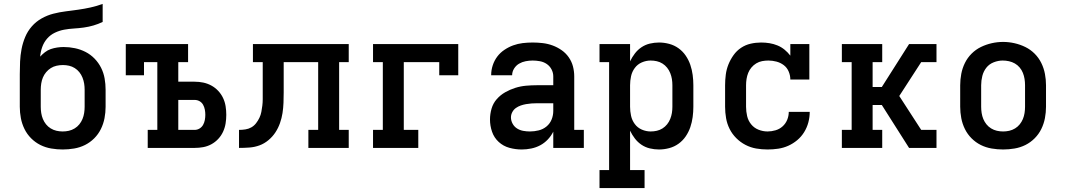

<svg xmlns="http://www.w3.org/2000/svg" viewBox="-20 -755 5440 980"><path d="M300 8Q271 8 241.5 3Q212 -2 186 -15Q160 -28 139 -49Q118 -70 105 -96.5Q92 -123 86.5 -152Q81 -181 81 -210V-297Q81 -304 81 -311.5Q81 -319 81 -327V-347Q81 -354 81 -361.5Q81 -369 81 -377Q81 -409 82.5 -441Q84 -473 90 -504.5Q96 -536 108.5 -566Q121 -596 142.5 -620.5Q164 -645 192.5 -661Q221 -677 252 -685Q283 -693 315 -697Q347 -701 379 -705.5Q411 -710 442.5 -717Q474 -724 504 -735V-643Q481 -632 457 -625Q433 -618 408 -614.5Q383 -611 357.5 -609.5Q332 -608 307.5 -603.5Q283 -599 260 -588Q237 -577 220.5 -558Q204 -539 195.5 -515Q187 -491 185 -466Q196 -478 209.5 -488.5Q223 -499 239 -504.5Q255 -510 272 -512.5Q289 -515 305 -515Q334 -515 362.5 -509Q391 -503 416.5 -490Q442 -477 462.5 -456Q483 -435 496 -409Q509 -383 514 -354.5Q519 -326 519 -297V-210Q519 -181 513.5 -152Q508 -123 495 -96.5Q482 -70 461 -49Q440 -28 414 -15Q388 -2 358.5 3Q329 8 300 8ZM300 -84Q316 -84 331.5 -87.5Q347 -91 361 -99.5Q375 -108 385 -120.5Q395 -133 401 -147.5Q407 -162 409.5 -178Q412 -194 412 -210V-297Q412 -313 409.5 -328.5Q407 -344 401 -359Q395 -374 385 -386.5Q375 -399 361.5 -407.5Q348 -416 332.5 -419.5Q317 -423 301 -423Q285 -423 269 -419.5Q253 -416 239.5 -407.5Q226 -399 215.5 -386.5Q205 -374 199 -359.5Q193 -345 190.5 -329Q188 -313 188 -297V-210Q188 -194 190.5 -178Q193 -162 199 -147.5Q205 -133 215 -120.5Q225 -108 239 -99.5Q253 -91 268.5 -87.5Q284 -84 300 -84Z M734 0V-92H783V-438H715V-371H622V-530H940V-438H890V-338H973Q996 -338 1017.5 -333.5Q1039 -329 1058.5 -318.5Q1078 -308 1093.5 -291.5Q1109 -275 1118.5 -255Q1128 -235 1131.5 -213Q1135 -191 1135 -169Q1135 -147 1131.5 -125Q1128 -103 1118.5 -82.5Q1109 -62 1093.5 -45.5Q1078 -29 1058.5 -18.5Q1039 -8 1017.5 -4Q996 0 973 0ZM890 -92H973Q987 -92 998.5 -99Q1010 -106 1016.5 -117.5Q1023 -129 1025.5 -142.5Q1028 -156 1028 -169Q1028 -182 1025.5 -195.5Q1023 -209 1016.5 -220.5Q1010 -232 998.5 -238.5Q987 -245 973 -245H890Z M1200 0V-92Q1216 -92 1232.5 -94.5Q1249 -97 1263 -105Q1277 -113 1287 -126Q1297 -139 1304 -153.5Q1311 -168 1314 -184Q1317 -200 1319 -216Q1321 -232 1321 -248.5Q1321 -265 1321 -281Q1321 -281 1321 -281Q1321 -281 1321 -281V-283Q1321 -283 1321 -283Q1321 -283 1321 -283V-438H1271V-530H1760V-438H1711V-92H1760V0H1554V-92H1604V-438H1428V-283Q1428 -257 1427 -230.5Q1426 -204 1422 -178Q1418 -152 1409 -126.5Q1400 -101 1385.5 -79Q1371 -57 1350 -39.5Q1329 -22 1304.5 -13Q1280 -4 1253.5 -2Q1227 0 1200 0Z M1884 0V-92H1934V-438H1884V-530H2319V-371H2222V-438H2041V-92H2115V0Z M2643 8Q2611 8 2580 -0.5Q2549 -9 2525.5 -30.5Q2502 -52 2491.5 -82.5Q2481 -113 2481 -145Q2481 -173 2489 -200.5Q2497 -228 2515.5 -249Q2534 -270 2558.5 -284Q2583 -298 2610 -306.5Q2637 -315 2665 -317.5Q2693 -320 2721 -320H2804V-365Q2804 -384 2795 -401Q2786 -418 2770.5 -428.5Q2755 -439 2736 -442.5Q2717 -446 2699 -446Q2681 -446 2663 -442.5Q2645 -439 2629.5 -430Q2614 -421 2604 -405Q2594 -389 2594 -371Q2594 -371 2594 -371Q2594 -371 2594 -371H2487Q2487 -371 2487 -371.5Q2487 -372 2487 -372Q2487 -397 2495 -421.5Q2503 -446 2518 -466Q2533 -486 2554.5 -500.5Q2576 -515 2599.5 -523.5Q2623 -532 2648 -535Q2673 -538 2699 -538Q2724 -538 2750 -535Q2776 -532 2800.5 -523Q2825 -514 2846.5 -499Q2868 -484 2883 -462.5Q2898 -441 2904.5 -416Q2911 -391 2911 -365V-92H2960V0H2804V-83Q2793 -61 2776 -43Q2759 -25 2737.5 -13.5Q2716 -2 2691.5 3Q2667 8 2643 8ZM2685 -84Q2707 -84 2729.5 -89.5Q2752 -95 2769.5 -109.5Q2787 -124 2795.5 -145Q2804 -166 2804 -189V-228H2721Q2707 -228 2693 -227Q2679 -226 2665 -223.5Q2651 -221 2638 -216.5Q2625 -212 2613.5 -204Q2602 -196 2595 -183Q2588 -170 2588 -156Q2588 -139 2596.5 -123.5Q2605 -108 2619.5 -99Q2634 -90 2651 -87Q2668 -84 2685 -84Z M3040 205V113H3089V-438H3040V-530H3196V-442Q3206 -463 3220.5 -482Q3235 -501 3254.5 -514Q3274 -527 3297 -532.5Q3320 -538 3344 -538Q3370 -538 3396 -531Q3422 -524 3443.5 -508.5Q3465 -493 3480 -471Q3495 -449 3503.5 -424Q3512 -399 3515.5 -372.5Q3519 -346 3519 -320V-210Q3519 -184 3515.5 -157.5Q3512 -131 3503.5 -106Q3495 -81 3480 -59Q3465 -37 3443.5 -21.5Q3422 -6 3396 1Q3370 8 3344 8Q3320 8 3297 2.5Q3274 -3 3254.5 -16Q3235 -29 3220.5 -48Q3206 -67 3196 -88V113H3270V205ZM3301 -84Q3317 -84 3332.5 -87.5Q3348 -91 3361.5 -99.5Q3375 -108 3385 -120.5Q3395 -133 3401 -148Q3407 -163 3409.5 -178.5Q3412 -194 3412 -210V-320Q3412 -336 3409.5 -351.5Q3407 -367 3401 -382Q3395 -397 3385 -409.5Q3375 -422 3361.5 -430.5Q3348 -439 3332.5 -442.5Q3317 -446 3301 -446Q3278 -446 3256 -436.5Q3234 -427 3220 -408Q3206 -389 3201 -366Q3196 -343 3196 -320V-210Q3196 -187 3201 -164Q3206 -141 3220 -122Q3234 -103 3256 -93.5Q3278 -84 3301 -84Z M3898 8Q3868 8 3839.5 3Q3811 -2 3785 -15.5Q3759 -29 3738 -50Q3717 -71 3704 -97Q3691 -123 3686 -152Q3681 -181 3681 -210V-320Q3681 -347 3684.5 -374Q3688 -401 3698 -426Q3708 -451 3724 -473.5Q3740 -496 3762.5 -511Q3785 -526 3811.5 -532Q3838 -538 3865 -538Q3887 -538 3908 -534.5Q3929 -531 3948.5 -523Q3968 -515 3984.5 -501.5Q4001 -488 4014 -471V-530H4111V-349H4014Q4014 -370 4005.5 -390Q3997 -410 3980.5 -422.5Q3964 -435 3943.5 -440.5Q3923 -446 3902 -446Q3886 -446 3870 -443Q3854 -440 3840 -431.5Q3826 -423 3815.5 -410.5Q3805 -398 3799 -383Q3793 -368 3790.5 -352Q3788 -336 3788 -320V-210Q3788 -186 3793.5 -162.5Q3799 -139 3814 -120.5Q3829 -102 3851.5 -93Q3874 -84 3898 -84Q3918 -84 3938.5 -90Q3959 -96 3974.5 -110Q3990 -124 3998 -143.5Q4006 -163 4006 -184Q4006 -184 4006 -184Q4006 -184 4006 -184H4113Q4113 -184 4113 -184Q4113 -184 4113 -184Q4113 -157 4106 -130.5Q4099 -104 4084.5 -80.5Q4070 -57 4049 -39.5Q4028 -22 4003.5 -11Q3979 0 3952 4Q3925 8 3898 8Z M4277 0V-92H4327V-438H4277V-530H4483V-438H4434V-311H4481L4620 -530H4760V-438H4682L4638 -370L4570 -265L4682 -92H4760V0H4620L4481 -219H4434V-92H4483V0Z M5100 8Q5071 8 5041.5 3Q5012 -2 4986 -15Q4960 -28 4939 -49Q4918 -70 4905 -96.5Q4892 -123 4886.5 -152Q4881 -181 4881 -210V-320Q4881 -349 4886.5 -378Q4892 -407 4905 -433.5Q4918 -460 4939 -481Q4960 -502 4986.5 -515Q5013 -528 5042 -534.5Q5071 -541 5100 -541Q5129 -541 5158 -534.5Q5187 -528 5213.5 -515Q5240 -502 5261 -481Q5282 -460 5295 -433.5Q5308 -407 5313.5 -378Q5319 -349 5319 -320V-210Q5319 -181 5313.5 -152Q5308 -123 5295 -96.5Q5282 -70 5261 -49Q5240 -28 5214 -15Q5188 -2 5158.5 3Q5129 8 5100 8ZM5100 -84Q5116 -84 5131.5 -87.5Q5147 -91 5161 -99.5Q5175 -108 5185 -120.5Q5195 -133 5201 -147.5Q5207 -162 5209.5 -178Q5212 -194 5212 -210V-320Q5212 -336 5209.5 -352Q5207 -368 5201 -383Q5195 -398 5184.5 -410.5Q5174 -423 5160 -431Q5146 -439 5130 -442.5Q5114 -446 5098 -446Q5075 -446 5052 -437Q5029 -428 5014.5 -409.5Q5000 -391 4994 -367.5Q4988 -344 4988 -320V-210Q4988 -194 4990.5 -178Q4993 -162 4999 -147.5Q5005 -133 5015 -120.5Q5025 -108 5039 -99.5Q5053 -91 5068.5 -87.5Q5084 -84 5100 -84Z"/></svg>

Font: Iosevka Curly Slab SmBdEx
Style: Regular
Weight: 600
Width: 7
Monospace: yes
Designer: Belleve Invis
Foundry: Belleve Invis
Version: Version 11.1.0; ttfautohint (v1.8.3)